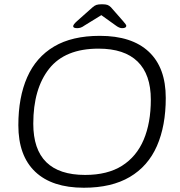

<svg xmlns="http://www.w3.org/2000/svg" viewBox="-20 -874 844 900"><path d="M373 6Q224 6 145 -69Q66 -144 66 -287Q66 -418 107.5 -512Q149 -606 233.5 -656Q318 -706 448 -706Q598 -706 677.5 -631.5Q757 -557 757 -415Q757 -284 715.5 -189.5Q674 -95 588.5 -44.5Q503 6 373 6ZM379 -54Q484 -54 552 -97Q620 -140 653.5 -219Q687 -298 687 -407Q687 -525 625 -585.5Q563 -646 442 -646Q285 -646 210.5 -552Q136 -458 136 -294Q136 -54 379 -54ZM342 -742Q323 -742 323 -751Q323 -759 341 -775L413 -839Q423 -848 432 -851Q441 -854 458 -854Q475 -854 483.5 -851Q492 -848 500 -840L557 -775Q564 -767 568 -761.5Q572 -756 572 -753Q572 -742 552 -742Q539 -742 522 -755L455 -803L377 -755Q366 -747 358 -744.5Q350 -742 342 -742Z"/></svg>

Font: Asap Semi Expanded Semi Expanded Light
Style: Italic
Weight: 300
Width: 6
Italic angle: -6°
Designer: Pablo Cosgaya
Foundry: Omnibus-Type
Version: Version 3.001; ttfautohint (v1.8.4.7-5d5b)